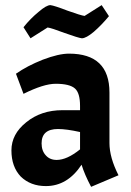

<svg xmlns="http://www.w3.org/2000/svg" viewBox="-20 -723 509 746"><path d="M60.5 -37.1Q24.4 -75.2 24.4 -138.7Q24.4 -202.1 82 -248Q139.6 -294.9 222.7 -294.9Q246.1 -294.9 291 -294.9Q291 -298.8 291 -311.5Q291 -361.3 271.5 -378.9Q251 -397.5 196.3 -397.5Q172.9 -397.5 141.6 -387.7Q110.4 -377.9 71.3 -358.4Q61.5 -384.8 42 -436.5Q85 -466.8 146.5 -491.2Q208 -514.6 248 -514.6Q405.3 -514.6 405.3 -363.3Q405.3 -297.9 405.3 -167Q405.3 -111.3 440.4 -42Q404.3 -27.3 334 2.9Q308.6 -44.9 296.9 -83Q242.2 0 158.2 0Q98.6 0 60.5 -37.1ZM375 -703.1Q381.8 -692.4 403.3 -660.2Q375 -626 344.7 -599.6Q314.5 -574.2 297.9 -574.2Q283.2 -576.2 231.4 -594.7Q179.7 -614.3 165 -616.2Q142.6 -601.6 98.6 -574.2Q91.8 -585 71.3 -617.2Q98.6 -651.4 129.9 -676.8Q160.2 -703.1 175.8 -703.1Q191.4 -701.2 242.2 -681.6Q293.9 -663.1 308.6 -661.1Q331.1 -674.8 375 -703.1ZM200.2 -101.6Q240.2 -101.6 291 -142.6Q291 -165 291 -210Q238.3 -221.7 205.1 -221.7Q141.6 -221.7 141.6 -166Q141.6 -136.7 158.2 -119.1Q173.8 -101.6 200.2 -101.6Z"/></svg>

Font: Acme Polish
Style: Regular
Weight: 400
Designer: Juan Pablo del Peral
Version: Version 1.002